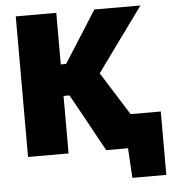

<svg xmlns="http://www.w3.org/2000/svg" viewBox="-58 -766 877 970"><g transform="rotate(-5 380.5 -281.0)"><path d="M58 0V-713H263.5V-451.5H290.5L356 -554.5Q379.5 -591 402.5 -627.5Q425.5 -664 456.5 -713H690.5Q649.5 -656.5 609.5 -601.8Q569.5 -547 529.5 -491.5L455.5 -389.5L536.5 -260.5Q549.5 -239.5 564 -216.8Q578.5 -194 593 -170.5H746V151H574L565 0H454.5Q429.5 -45 407.5 -85Q385.5 -125 364.5 -164L293.5 -291.5H263.5V0Z"/></g></svg>

Font: Commissioner ExtraBold
Style: Regular
Weight: 800
Designer: Kostas Bartsokas
Foundry: Kostas Bartsokas
Version: Version 1.000; ttfautohint (v1.8.3)